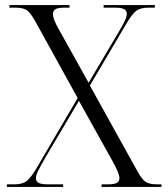

<svg xmlns="http://www.w3.org/2000/svg" viewBox="-20 -734 659 754"><path d="M7 0V-10H35Q66 -10 82.5 -21.5Q99 -33 122 -71L285 -349L117 -653Q99 -685 84.5 -694.5Q70 -704 38 -704H17V-714H253V-704H235Q208 -704 198 -698Q188 -692 188 -679Q188 -668 194 -653Q200 -638 212 -617L328 -409L450 -615Q463 -637 470.5 -653Q478 -669 478 -680Q478 -692 467.5 -698Q457 -704 430 -704H387V-714H588V-704H564Q533 -704 516.5 -692.5Q500 -681 478 -644L333 -398L520 -61Q537 -30 551.5 -20Q566 -10 599 -10H614V0H379V-10H403Q429 -10 439 -16Q449 -22 449 -35Q449 -53 421 -103L290 -338L158 -115Q138 -80 129.5 -62.5Q121 -45 121 -34Q121 -22 131.5 -16Q142 -10 170 -10H228V0Z"/></svg>

Font: Noto Serif Display Light
Style: Regular
Weight: 300
Designer: Monotype Design Team
Foundry: Monotype Imaging Inc.
Version: Version 2.009